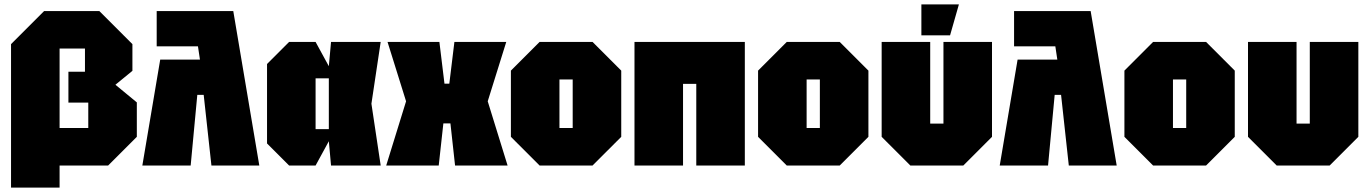

<svg xmlns="http://www.w3.org/2000/svg" viewBox="-20 -750 6205 870"><path d="M580 -550V-429L503 -366L600 -286V-130L470 0H240V-170H380V-285H290V-425H365V-530H250V100H30V-550L180 -700H430Z M690 -700H1037L1155 0H938L903 -320H874L844 0H625L706 -480H886L877 -540H690Z M1290 0 1190 -100V-460L1290 -560H1410L1470 -450L1480 -560H1705L1663 -280L1705 0H1480L1470 -110L1410 0ZM1410 -165H1470V-395H1410Z M1730 0 1820 -291 1736 -560H1971L1994 -371H2016L2039 -560H2274L2190 -291L2280 0H2042L2021 -191H1989L1968 0Z M2295 -130V-430L2425 -560H2665L2795 -430V-130L2665 0H2425ZM2515 -170H2575V-390H2515Z M2855 0V-560H3355V0H3135V-370H3075V0Z M3415 -130V-430L3545 -560H3785L3915 -430V-130L3785 0H3545ZM3635 -170H3695V-390H3635Z M4475 -560V-130L4345 0H4105L3975 -130V-560H4195V-190H4255V-560ZM4155 -590V-730H4325L4285 -590Z M4575 -700H4922L5040 0H4823L4788 -320H4759L4729 0H4510L4591 -480H4771L4762 -540H4575Z M5075 -130V-430L5205 -560H5445L5575 -430V-130L5445 0H5205ZM5295 -170H5355V-390H5295Z M6135 -560V-130L6005 0H5765L5635 -130V-560H5855V-190H5915V-560Z"/></svg>

Font: Tektur Condensed Black
Style: Regular
Weight: 900
Width: 3
Designer: Adam Jagosz
Foundry: Adam Jagosz
Version: Version 1.005;gftools[0.9.30]